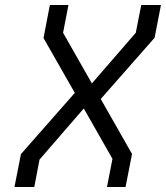

<svg xmlns="http://www.w3.org/2000/svg" viewBox="-20 -750 666 770"><path d="M409 0H483.5L509.5 -132.5L384 -353L600 -598.5L625.5 -730H546.5L524.5 -618.5L348.5 -415.5L233 -618.5L254.5 -730H180L154.5 -597.5L280 -377.5L64 -132L38 0H117.5L138.5 -110L316 -315L431 -113Z"/></svg>

Font: Monaspace Krypton Light
Style: Italic
Weight: 300
Italic angle: -11°
Designer: Riley Cran & the Lettermatic Team
Foundry: Lettermatic
Version: Version 1.101 (Monaspace Krypton)